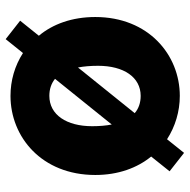

<svg xmlns="http://www.w3.org/2000/svg" viewBox="-16 -624 669 677"><g transform="rotate(-90 318.5 -285.5)"><path d="M419 -345C423 -324 425 -301 425 -274C425 -184 385 -124 319 -124C295 -124 274 -131 258 -145ZM218 -226C214 -246 212 -269 212 -295C212 -385 252 -446 319 -446C343 -446 363 -439 379 -426ZM584 -549 519 -600 470 -539C425 -568 373 -583 319 -583C174 -583 40 -473 40 -284C40 -203 65 -136 105 -87L53 -22L118 29L166 -31C211 -2 264 14 319 14C463 14 597 -96 597 -284C597 -366 572 -434 531 -483Z"/></g></svg>

Font: Noto Sans CJK JP Black
Style: Regular
Weight: 900
Designer: Ryoko NISHIZUKA (kana & ideographs); Paul D. Hunt (Latin, Greek & Cyrillic); Wenlong ZHANG (bopomofo); Sandoll Communica
Foundry: Adobe Systems Incorporated
Version: Version 1.004;PS 1.004;hotconv 1.0.82;makeotf.lib2.5.63406